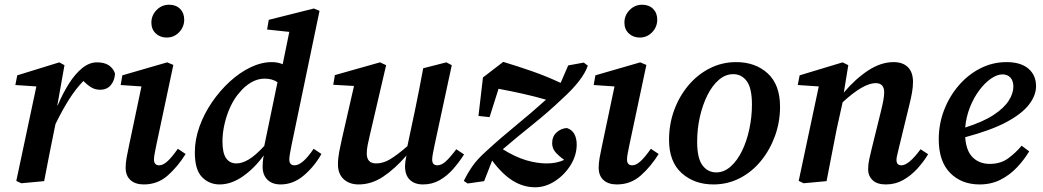

<svg xmlns="http://www.w3.org/2000/svg" viewBox="-20 -767 4418 813"><path d="M49 -1 134 -401 45 -407 53 -448 231 -503 253 -491 223 -322 224 -320Q246 -372 272 -413Q298 -454 328 -478.5Q358 -503 391 -503Q450 -503 467 -456Q466 -427 449.5 -407Q433 -387 404 -387Q383 -387 366.5 -397Q350 -407 333 -424Q301 -391 273 -347Q245 -303 215 -242L211 -223Q199 -166 188.5 -111Q178 -56 167 0L70 9Z M512 -57Q512 -76 516 -99Q520 -122 526 -149L579 -401L491 -407L498 -448L688 -503L714 -492L642 -153Q638 -133 635 -117.5Q632 -102 632 -92Q632 -67 654 -67Q670 -67 688.5 -83.5Q707 -100 733 -137L766 -115Q734 -63 691 -24.5Q648 14 589 14Q553 14 532.5 -4.5Q512 -23 512 -57ZM686 -608Q658 -608 639.5 -625.5Q621 -643 621 -671Q621 -702 643 -724.5Q665 -747 696 -747Q725 -747 742.5 -729.5Q760 -712 760 -684Q760 -653 738.5 -630.5Q717 -608 686 -608Z M922 -168Q922 -119 937.5 -97Q953 -75 981 -75Q1005 -75 1033 -91.5Q1061 -108 1099 -149L1155 -419Q1143 -427 1129.5 -430.5Q1116 -434 1100 -434Q1071 -434 1043.5 -418Q1016 -402 995 -376Q973 -352 956.5 -317Q940 -282 931 -243Q922 -204 922 -168ZM1168 14Q1133 14 1112.5 -6Q1092 -26 1092 -62Q1092 -72 1093 -83.5Q1094 -95 1097 -109Q1057 -54 1008 -20Q959 14 910 14Q866 14 835.5 -17Q805 -48 805 -122Q805 -176 824.5 -230.5Q844 -285 877.5 -334Q911 -383 953 -421.5Q995 -460 1041 -482Q1087 -504 1131 -504Q1156 -504 1177 -495L1205 -632L1111 -642L1118 -683L1309 -731L1333 -721L1214 -150Q1210 -129 1207.5 -115Q1205 -101 1205 -92Q1205 -67 1227 -67Q1261 -67 1308 -137L1341 -115Q1312 -63 1267 -24.5Q1222 14 1168 14Z M1771 14Q1736 14 1715.5 -5.5Q1695 -25 1695 -64Q1695 -80 1701 -108Q1650 -50 1601 -18Q1552 14 1499 14Q1459 14 1435 -8.5Q1411 -31 1411 -71Q1411 -96 1416.5 -125Q1422 -154 1428 -180L1479 -403L1391 -408L1398 -449L1589 -503L1615 -491L1547 -199Q1541 -174 1537 -154Q1533 -134 1533 -117Q1533 -75 1573 -75Q1602 -75 1631.5 -92.5Q1661 -110 1705 -148L1738 -304Q1747 -348 1755.5 -391Q1764 -434 1772 -478L1870 -503L1893 -491L1820 -152Q1816 -133 1813 -117Q1810 -101 1810 -91Q1810 -67 1832 -67Q1849 -67 1867 -83Q1885 -99 1912 -135L1945 -113Q1924 -80 1898.5 -51Q1873 -22 1841.5 -4Q1810 14 1771 14Z M2006 -276 2025 -439 2111 -505Q2174 -486 2234 -465Q2294 -444 2354 -416L2386 -490L2452 -502L2469 -489Q2459 -459 2432 -424Q2405 -389 2361 -349Q2300 -291 2235.5 -239.5Q2171 -188 2109 -135Q2162 -102 2208 -88.5Q2254 -75 2295 -75Q2318 -75 2336 -79Q2354 -83 2369 -90Q2343 -109 2330.5 -124.5Q2318 -140 2318 -161Q2318 -189 2336.5 -206Q2355 -223 2380 -225Q2402 -218 2412 -199.5Q2422 -181 2422 -155Q2422 -110 2396.5 -68.5Q2371 -27 2330.5 -0.5Q2290 26 2246 26Q2197 26 2152.5 -1Q2108 -28 2064 -87L2030 0L1960 10L1944 -1Q1959 -32 1979.5 -62Q2000 -92 2038 -126Q2100 -183 2165 -236Q2230 -289 2292 -345Q2243 -359 2194 -370Q2145 -381 2091 -391L2053 -271Z M2515 -57Q2515 -76 2519 -99Q2523 -122 2529 -149L2582 -401L2494 -407L2501 -448L2691 -503L2717 -492L2645 -153Q2641 -133 2638 -117.5Q2635 -102 2635 -92Q2635 -67 2657 -67Q2673 -67 2691.5 -83.5Q2710 -100 2736 -137L2769 -115Q2737 -63 2694 -24.5Q2651 14 2592 14Q2556 14 2535.5 -4.5Q2515 -23 2515 -57ZM2689 -608Q2661 -608 2642.5 -625.5Q2624 -643 2624 -671Q2624 -702 2646 -724.5Q2668 -747 2699 -747Q2728 -747 2745.5 -729.5Q2763 -712 2763 -684Q2763 -653 2741.5 -630.5Q2720 -608 2689 -608Z M3001 14Q2920 14 2866.5 -34Q2813 -82 2813 -175Q2813 -241 2834.5 -300Q2856 -359 2894.5 -405Q2933 -451 2985 -477.5Q3037 -504 3097 -504Q3179 -504 3231 -456Q3283 -408 3283 -315Q3283 -250 3261.5 -191Q3240 -132 3202 -85.5Q3164 -39 3112.5 -12.5Q3061 14 3001 14ZM3013 -37Q3046 -37 3074 -62Q3102 -87 3122 -128Q3142 -169 3153 -220.5Q3164 -272 3164 -324Q3164 -394 3142 -423.5Q3120 -453 3085 -453Q3052 -453 3024 -429Q2996 -405 2975.5 -364Q2955 -323 2943.5 -272Q2932 -221 2932 -167Q2932 -97 2954.5 -67Q2977 -37 3013 -37Z M3731 14Q3694 14 3675 -4Q3656 -22 3656 -50Q3656 -72 3661 -94Q3666 -116 3672 -141L3710 -295Q3716 -319 3720 -340Q3724 -361 3724 -376Q3724 -415 3688 -415Q3636 -415 3548 -334L3523 -221Q3512 -166 3501.5 -111Q3491 -56 3480 0L3383 9L3362 -1L3447 -401L3358 -407L3366 -448L3548 -503L3572 -491L3553 -375Q3602 -433 3656 -468.5Q3710 -504 3764 -504Q3803 -504 3824.5 -482.5Q3846 -461 3846 -420Q3846 -398 3841.5 -373.5Q3837 -349 3831 -325L3788 -148Q3784 -129 3780 -114.5Q3776 -100 3776 -90Q3776 -67 3797 -67Q3828 -67 3878 -135L3910 -114Q3891 -82 3864 -52.5Q3837 -23 3804 -4.5Q3771 14 3731 14Z M4225 -452Q4202 -452 4176 -434Q4150 -416 4126.5 -384.5Q4103 -353 4087 -312.5Q4071 -272 4067 -227Q4143 -251 4187.5 -280.5Q4232 -310 4251.5 -341Q4271 -372 4271 -400Q4271 -425 4258.5 -438.5Q4246 -452 4225 -452ZM4128 14Q4051 14 4003 -35Q3955 -84 3955 -177Q3955 -242 3977.5 -300.5Q4000 -359 4039.5 -405Q4079 -451 4131 -477.5Q4183 -504 4242 -504Q4302 -504 4334.5 -476.5Q4367 -449 4367 -402Q4367 -363 4337 -324Q4307 -285 4241.5 -250Q4176 -215 4067 -186Q4071 -128 4099 -100.5Q4127 -73 4171 -73Q4217 -73 4249 -96.5Q4281 -120 4306 -150L4338 -126Q4317 -91 4286.5 -58.5Q4256 -26 4216.5 -6Q4177 14 4128 14Z"/></svg>

Font: Source Serif 4 SmText Semibold
Style: Italic
Weight: 600
Italic angle: -12°
Designer: Frank Grießhammer
Foundry: Adobe
Version: Version 4.005;hotconv 1.1.0;makeotfexe 2.6.0